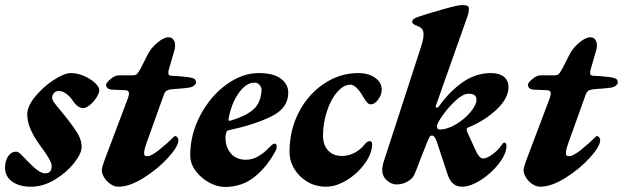

<svg xmlns="http://www.w3.org/2000/svg" viewBox="-44 -727 2472 762"><path d="M-24 -61Q-24 -88 -12 -106.5Q0 -125 21 -125Q28 -125 39.5 -114Q51 -103 63 -90Q67 -86 81.5 -71.5Q96 -57 110 -48Q124 -39 135 -39Q149 -39 155 -46.5Q161 -54 161 -70Q161 -89 112 -154Q64 -221 64 -273Q64 -305 95.5 -343.5Q127 -382 169 -409.5Q211 -437 237 -437Q263 -437 289.5 -425.5Q316 -414 333 -398Q350 -382 350 -369Q350 -357 339 -340Q328 -323 313 -310.5Q298 -298 286 -298Q264 -298 243 -330Q233 -345 218 -355.5Q203 -366 190 -366Q177 -366 170 -357.5Q163 -349 163 -339Q163 -331 172 -318.5Q181 -306 199 -285L220 -259Q254 -216 267 -192Q280 -168 280 -144Q280 -118 250 -80Q220 -42 173.5 -14Q127 14 79 14Q32 14 4 -6.5Q-24 -27 -24 -61Z M360 -51Q360 -62 370 -89L464 -338Q468 -352 468 -355Q468 -369 453 -369L403 -371Q377 -372 377 -392Q377 -395 385 -404Q393 -413 404.5 -420.5Q416 -428 428 -428H479Q494 -428 499 -432.5Q504 -437 514 -455L543 -512Q556 -537 581 -558Q606 -579 625 -579Q638 -579 644.5 -569.5Q651 -560 651 -546Q651 -540 649 -530L626 -451Q624 -445 624 -437Q624 -431 628 -428.5Q632 -426 641 -426Q659 -426 701 -421Q723 -418 728.5 -413Q734 -408 734 -399Q734 -394 726.5 -387.5Q719 -381 705 -379Q675 -375 651 -374Q631 -373 621 -369Q611 -365 607 -353L536 -155Q528 -132 528 -120Q528 -111 531.5 -109Q535 -107 541 -107Q556 -107 587.5 -132Q619 -157 646 -184Q649 -187 650 -187Q656 -187 660 -182Q664 -177 664 -171Q664 -146 623 -101Q582 -56 526 -21Q470 14 426 14Q410 14 394.5 3.5Q379 -7 369.5 -22.5Q360 -38 360 -51Z M711 -111Q711 -194 751 -269.5Q791 -345 854 -391Q917 -437 982 -437Q1041 -437 1070.5 -415Q1100 -393 1100 -359Q1100 -298 1033 -265Q966 -232 863 -210Q856 -209 854 -201Q852 -195 851.5 -190.5Q851 -186 851 -183Q850 -145 871.5 -119Q893 -93 932 -93Q957 -93 980 -106Q1003 -119 1028 -145Q1039 -157 1045 -157Q1054 -157 1054 -146Q1054 -135 1051 -131Q1018 -67 967.5 -26Q917 15 848 15Q819 15 787 -2Q755 -19 733 -48Q711 -77 711 -111ZM994 -366Q995 -378 987.5 -388.5Q980 -399 966 -399Q932 -399 902.5 -356.5Q873 -314 863 -254V-252Q863 -246 870 -248Q926 -264 958 -289.5Q990 -315 994 -366Z M1105 -125Q1105 -210 1142 -281.5Q1179 -353 1242 -395Q1305 -437 1378 -437Q1418 -437 1444.5 -418.5Q1471 -400 1471 -371Q1471 -351 1457 -332Q1443 -313 1428 -313Q1420 -313 1414 -319Q1408 -325 1396 -345Q1385 -365 1371.5 -378Q1358 -391 1347 -391Q1320 -391 1294.5 -362Q1269 -333 1253.5 -285.5Q1238 -238 1238 -188Q1238 -151 1258.5 -129.5Q1279 -108 1313 -108Q1339 -108 1363 -120.5Q1387 -133 1404 -155Q1408 -160 1413 -163.5Q1418 -167 1423 -167Q1427 -167 1430 -164Q1433 -161 1433 -156Q1433 -119 1404.5 -79Q1376 -39 1333 -12.5Q1290 14 1250 14Q1210 14 1177 -5Q1144 -24 1124.5 -56Q1105 -88 1105 -125Z M1732 -36 1689 -166Q1681 -189 1670 -189Q1664 -189 1661.5 -185Q1659 -181 1653 -167L1626 -99Q1622 -89 1614 -67.5Q1606 -46 1599 -31Q1592 -17 1572.5 -6Q1553 5 1530 5Q1510 5 1491.5 -11Q1473 -27 1473 -53Q1473 -70 1481 -92L1623 -529Q1628 -544 1632.5 -560Q1637 -576 1637 -590Q1637 -603 1631.5 -611Q1626 -619 1612 -624Q1602 -628 1597 -631.5Q1592 -635 1592 -640Q1592 -647 1597.5 -651.5Q1603 -656 1621 -662Q1657 -674 1715.5 -690.5Q1774 -707 1789 -707Q1801 -707 1809 -704.5Q1817 -702 1817 -693Q1817 -682 1814 -671Q1811 -660 1807 -650L1686 -308Q1685 -307 1685 -304Q1685 -300 1689 -300Q1695 -300 1698 -305Q1740 -364 1792 -400.5Q1844 -437 1905 -437Q1937 -437 1955.5 -422.5Q1974 -408 1974 -381Q1974 -337 1927 -292.5Q1880 -248 1814 -221Q1808 -220 1808 -213Q1808 -208 1811 -202L1847 -123Q1860 -98 1873 -98Q1887 -98 1909 -113.5Q1931 -129 1945 -149Q1946 -151 1950 -156Q1954 -161 1958 -161Q1962 -161 1964 -157Q1966 -153 1966 -148Q1966 -117 1936.5 -78.5Q1907 -40 1865 -13Q1823 14 1789 14Q1748 14 1732 -36ZM1847 -331Q1847 -344 1839 -349.5Q1831 -355 1815 -355Q1794 -355 1765 -328.5Q1736 -302 1713 -269.5Q1690 -237 1690 -225Q1690 -221 1692.5 -217Q1695 -213 1699 -213Q1731 -213 1765.5 -233.5Q1800 -254 1823.5 -282.5Q1847 -311 1847 -331Z M2034 -51Q2034 -62 2044 -89L2138 -338Q2142 -352 2142 -355Q2142 -369 2127 -369L2077 -371Q2051 -372 2051 -392Q2051 -395 2059 -404Q2067 -413 2078.5 -420.5Q2090 -428 2102 -428H2153Q2168 -428 2173 -432.5Q2178 -437 2188 -455L2217 -512Q2230 -537 2255 -558Q2280 -579 2299 -579Q2312 -579 2318.5 -569.5Q2325 -560 2325 -546Q2325 -540 2323 -530L2300 -451Q2298 -445 2298 -437Q2298 -431 2302 -428.5Q2306 -426 2315 -426Q2333 -426 2375 -421Q2397 -418 2402.5 -413Q2408 -408 2408 -399Q2408 -394 2400.5 -387.5Q2393 -381 2379 -379Q2349 -375 2325 -374Q2305 -373 2295 -369Q2285 -365 2281 -353L2210 -155Q2202 -132 2202 -120Q2202 -111 2205.5 -109Q2209 -107 2215 -107Q2230 -107 2261.5 -132Q2293 -157 2320 -184Q2323 -187 2324 -187Q2330 -187 2334 -182Q2338 -177 2338 -171Q2338 -146 2297 -101Q2256 -56 2200 -21Q2144 14 2100 14Q2084 14 2068.5 3.5Q2053 -7 2043.5 -22.5Q2034 -38 2034 -51Z"/></svg>

Font: EB Garamond ExtraBold
Style: Italic
Weight: 800
Italic angle: -17.2°
Designer: Georg Duffner and Octavio Pardo
Foundry: Georg Duffner
Version: Version 1.000